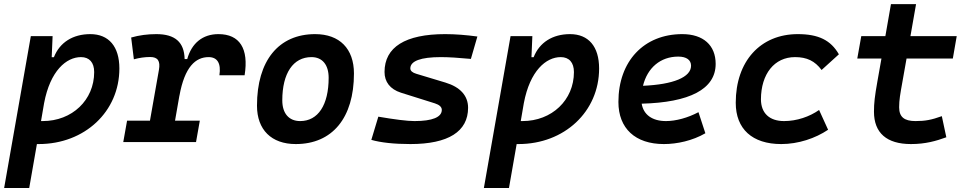

<svg xmlns="http://www.w3.org/2000/svg" viewBox="-28 -694 4735 938"><path d="M114.7 224.6 152.3 9.8C155.3 9.8 158.2 9.8 161.1 9.8C385.7 9.8 555.2 -148.9 555.2 -359.4C555.2 -466.8 503.4 -527.3 413.1 -527.3C328.1 -527.3 263.7 -486.8 235.4 -414.6H224.6L229 -517.6H122.6L-7.8 224.6ZM172.4 -102.5 187.5 -190.4C217.3 -348.1 295.9 -415 367.7 -415C408.7 -415 432.1 -388.7 432.1 -341.8C432.1 -205.1 324.2 -102.5 180.7 -102.5C177.7 -102.5 174.8 -102.5 172.4 -102.5Z M574.2 0H929.7L948.2 -104.5H827.1L848.6 -227.5V-226.1C874 -367.7 927.7 -415 991.2 -415C1034.2 -415 1052.7 -384.3 1043.9 -326.2H1167C1188 -456.5 1143.1 -527.3 1039.1 -527.3C961.9 -527.3 908.2 -482.9 886.7 -405.3H874C872.1 -487.8 827.6 -527.3 735.8 -527.3C692.9 -527.3 652.3 -522 612.8 -510.7L626 -404.3C652.8 -411.6 679.2 -415.5 705.6 -415.5C743.2 -415.5 755.9 -396 748.5 -353L704.6 -104.5H592.8Z M1417 9.8C1595.7 9.8 1701.2 -118.2 1701.2 -335C1701.2 -456.1 1630.9 -527.3 1511.7 -527.3C1333 -527.3 1227.5 -397.5 1227.5 -177.7C1227.5 -60.1 1297.9 9.8 1417 9.8ZM1438.5 -102.5C1383.3 -102.5 1351.1 -140.1 1351.1 -203.6C1351.1 -336.4 1404.3 -415 1493.7 -415C1546.9 -415 1577.6 -377.4 1577.6 -314C1577.6 -181.2 1525.9 -102.5 1438.5 -102.5Z M1977.1 9.8C2162.1 9.8 2258.8 -51.3 2258.8 -167.5C2258.8 -226.1 2220.7 -268.6 2148.4 -290.5L2005.9 -333.5C1987.3 -338.9 1976.6 -347.7 1976.6 -359.9C1976.6 -396 2027.8 -415 2126 -415C2164.6 -415 2215.3 -411.6 2272.5 -406.2L2304.2 -515.6C2251 -522.9 2196.8 -527.3 2147 -527.3C1952.1 -527.3 1850.6 -463.9 1850.6 -342.3C1850.6 -294.4 1877.4 -258.3 1930.7 -241.2L2096.7 -189C2118.2 -182.1 2130.4 -171.4 2130.4 -157.2C2130.4 -121.6 2084.5 -102.5 1997.1 -102.5C1960.9 -102.5 1899.9 -110.4 1820.3 -124L1786.1 -10.7C1831.1 2.4 1897 9.8 1977.1 9.8Z M2458.5 224.6 2496.1 9.8C2499 9.8 2502 9.8 2504.9 9.8C2729.5 9.8 2898.9 -148.9 2898.9 -359.4C2898.9 -466.8 2847.2 -527.3 2756.8 -527.3C2671.9 -527.3 2607.4 -486.8 2579.1 -414.6H2568.4L2572.8 -517.6H2466.3L2335.9 224.6ZM2516.1 -102.5 2531.2 -190.4C2561 -348.1 2639.6 -415 2711.4 -415C2752.4 -415 2775.9 -388.7 2775.9 -341.8C2775.9 -205.1 2668 -102.5 2524.4 -102.5C2521.5 -102.5 2518.6 -102.5 2516.1 -102.5Z M3225.6 -102.5C3158.2 -102.5 3115.7 -133.8 3106.9 -187.5C3339.8 -193.4 3468.3 -257.8 3468.3 -381.8C3468.3 -473.1 3407.7 -527.3 3305.2 -527.3C3117.7 -527.3 2993.2 -395 2993.2 -195.8C2993.2 -66.4 3075.7 9.8 3215.3 9.8C3280.3 9.8 3355.5 -6.8 3418 -43L3384.3 -146C3333 -118.7 3274.4 -102.5 3225.6 -102.5ZM3113.3 -274.9C3134.8 -362.8 3198.7 -417.5 3285.6 -417.5C3325.7 -417.5 3348.1 -400.9 3348.1 -373C3348.1 -316.9 3261.7 -281.2 3113.3 -274.9Z M3802.7 -102.5C3731 -102.5 3689.9 -141.1 3689.5 -208.5C3689.9 -333 3755.4 -415 3856 -415C3914.1 -415 3953.1 -396 3985.8 -352.1L4070.3 -428.7C4030.8 -497.6 3970.7 -527.3 3869.6 -527.3C3686.5 -527.3 3566.4 -394.5 3566.4 -191.9C3566.4 -64 3647 9.8 3788.6 9.8C3872.1 9.8 3955.1 -18.1 4017.6 -60.1L3973.6 -156.7C3927.2 -124 3864.7 -102.5 3802.7 -102.5Z M4422.4 9.8C4493.7 9.8 4545.9 -5.4 4595.2 -23.4L4573.2 -126.5C4522.9 -108.4 4492.7 -102.5 4444.3 -102.5C4389.2 -102.5 4364.7 -123 4364.7 -169.9C4364.7 -206.1 4369.6 -231.9 4380.9 -295.4L4400.9 -408.2H4627L4646 -517.6H4419.9L4447.3 -673.8H4324.7L4297.4 -517.6H4179.7L4160.2 -408.2H4278.3L4258.3 -295.4C4245.6 -223.1 4241.7 -191.4 4241.7 -148.4C4241.7 -44.4 4304.2 9.8 4422.4 9.8Z"/></svg>

Font: Cascadia Mono SemiBold
Style: Italic
Weight: 600
Italic angle: -10°
Monospace: yes
Designer: Aaron Bell
Foundry: Saja Typeworks
Version: Version 2404.023